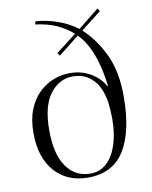

<svg xmlns="http://www.w3.org/2000/svg" viewBox="-88 -844 730 923"><g transform="rotate(-10 277.0 -382.5)"><path d="M267 14Q166 14 105.5 -54Q45 -122 45 -242Q45 -309 64.5 -357Q84 -405 116.5 -436Q149 -467 188 -481.5Q227 -496 267 -496Q322 -496 366.5 -470.5Q411 -445 434 -403H437Q432 -451 420 -500.5Q408 -550 387 -593.5Q366 -637 336 -667L235 -587L225 -601L325 -678Q291 -708 247 -728Q203 -748 144 -755L147 -770Q204 -766 256.5 -747Q309 -728 350 -697L452 -779L461 -764L362 -687Q423 -631 463 -547Q503 -463 503 -341Q503 -171 446 -78.5Q389 14 267 14ZM282 -3Q329 -3 362 -34Q395 -65 412.5 -119.5Q430 -174 430 -245Q430 -284 425 -323.5Q420 -363 403 -399Q385 -436 353 -457Q321 -478 278 -478Q212 -478 167 -419.5Q122 -361 122 -242Q122 -125 165 -64Q208 -3 282 -3Z"/></g></svg>

Font: Literata 72pt Light
Style: Regular
Weight: 300
Designer: Latin by Veronika Burian and Jose Scaglione. Greek by Irene Vlachou. Cyrillic by Vera Evstafieva.
Foundry: TypeTogether
Version: Version 3.002